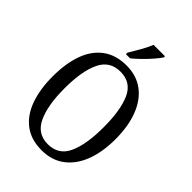

<svg xmlns="http://www.w3.org/2000/svg" viewBox="-267 -1048 1175 1175"><g transform="rotate(45 320.5 -460.5)"><path d="M320 10Q228 10 167.5 -36Q107 -82 77.5 -165Q48 -248 48 -359Q48 -470 77.5 -552Q107 -634 168 -679.5Q229 -725 321 -725Q408 -725 468.5 -679.5Q529 -634 560.5 -551.5Q592 -469 592 -358Q592 -247 560.5 -164.5Q529 -82 468 -36Q407 10 320 10ZM320 -43Q413 -43 451 -126.5Q489 -210 489 -358Q489 -507 451.5 -589.5Q414 -672 321 -672Q230 -672 190.5 -589.5Q151 -507 151 -358Q151 -210 190.5 -126.5Q230 -43 320 -43ZM269 -784Q290 -819 312.5 -858Q335 -897 348 -931H447V-921Q436 -904 412 -876Q388 -848 359 -819.5Q330 -791 305 -771H269Z"/></g></svg>

Font: Noto Serif Armenian Condensed
Style: Regular
Weight: 400
Width: 3
Designer: Monotype Design Team
Foundry: Monotype Imaging Inc.
Version: Version 2.008; ttfautohint (v1.8.4.7-5d5b)